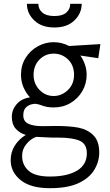

<svg xmlns="http://www.w3.org/2000/svg" viewBox="-20 -698 574 1006"><path d="M500 101Q500 149 474 192Q448 235 391.5 261.5Q335 288 241 288Q141 288 88.5 246Q36 204 36 141Q36 99 57.5 65Q79 31 115 9Q82 -1 62 -24Q42 -47 42 -86Q42 -123 67 -152Q92 -181 137 -188Q115 -212 102.5 -242Q90 -272 90 -306Q90 -356 114 -394.5Q138 -433 177.5 -455Q217 -477 261 -477Q304 -477 342 -457L506 -467L495 -393L401 -407Q416 -386 425 -360Q434 -334 434 -306Q434 -259 411 -220Q388 -181 349 -158Q310 -135 261 -135Q242 -135 226 -138Q210 -141 186 -150Q179 -152 171 -153.5Q163 -155 154 -153Q135 -151 118.5 -137.5Q102 -124 102 -94Q102 -62 128.5 -49.5Q155 -37 202 -37L273 -38Q344 -38 392 -29Q440 -19 470 11.5Q500 42 500 101ZM261 -195Q303 -195 335.5 -226Q368 -257 368 -306Q368 -356 336.5 -386.5Q305 -417 261 -417Q218 -417 187 -386Q156 -355 156 -306Q156 -259 187 -227Q218 -195 261 -195ZM96 117Q95 165 129 196Q163 227 242 227Q331 227 383 196.5Q435 166 435 105Q435 56 397.5 39.5Q360 23 285 23H252Q229 22 208.5 21Q188 20 170 19Q141 29 118.5 56.5Q96 84 96 117ZM265 -554Q198 -554 159.5 -591Q121 -628 121 -678H181Q181 -650 202 -632Q223 -614 265 -614Q307 -614 327.5 -632Q348 -650 348 -678H408Q408 -628 370 -591Q332 -554 265 -554Z"/></svg>

Font: Lil Grotesk
Style: Regular
Weight: 400
Designer: Bastien Sozeau
Foundry: NBR — Bastien Sozeau
Version: Version 4.002; ttfautohint (v1.8.4.7-5d5b)